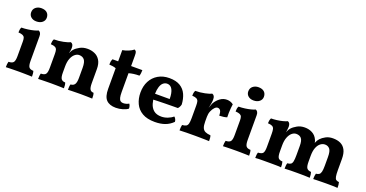

<svg xmlns="http://www.w3.org/2000/svg" viewBox="-34 -1328 3762 1973"><g transform="rotate(20 1847.0 -341.5)"><path d="M34.2 2.9Q34.2 -15.1 35.6 -30.5Q37.1 -45.9 41 -58.1Q81.1 -59.1 94.7 -77.1Q108.4 -95.2 108.4 -145V-306.2Q108.4 -330.1 103.3 -345Q98.1 -359.9 82.3 -367.4Q66.4 -375 34.2 -377Q34.2 -392.1 36.1 -406.5Q38.1 -420.9 45.4 -434.1Q78.1 -434.1 113.8 -439Q149.4 -443.8 178.7 -451.4Q208 -459 222.2 -466.8Q235.4 -461.9 243.2 -449.5Q251 -437 251 -414.1V-145Q251 -95.2 264.2 -77.1Q277.3 -59.1 313 -58.1Q317.4 -45.9 318.8 -29.5Q320.3 -13.2 320.3 2.9Q305.2 2 282.2 1.5Q259.3 1 232.2 0.5Q205.1 0 178.2 0Q151.4 0 123.3 0.5Q95.2 1 72.3 1.5Q49.3 2 34.2 2.9ZM167 -545.9Q131.3 -545.9 108.6 -565.4Q85.9 -585 85.9 -616.2Q85.9 -651.9 111.1 -671.9Q136.2 -691.9 171.4 -691.9Q212.4 -691.9 234.4 -671.9Q256.3 -651.9 256.3 -617.2Q256.3 -586.9 232.2 -566.4Q208 -545.9 167 -545.9Z M604 -413.1Q604 -400.9 601.6 -385.5Q599.1 -370.1 594.2 -353Q600.1 -365.2 606.2 -377.2Q612.3 -389.2 622.1 -399.9Q642.1 -422.9 678.2 -442.4Q714.4 -461.9 761.2 -461.9Q803.2 -461.9 839.6 -446Q876 -430.2 898.2 -394Q920.4 -357.9 920.4 -298.8V-145Q920.4 -95.2 932.4 -76.7Q944.3 -58.1 971.2 -58.1Q976.1 -45.9 977.5 -31.5Q979 -17.1 979 2.9Q957 2 922.6 1Q888.2 0 855 0Q833 0 805.7 0.5Q778.3 1 753.2 1.5Q728 2 713.4 2.9Q713.4 -15.1 714.4 -30Q715.3 -44.9 720.2 -58.1Q748 -58.1 763.2 -78.1Q778.3 -98.1 778.3 -150.9V-259.8Q778.3 -323.2 758.3 -347.7Q738.3 -372.1 701.2 -372.1Q677.2 -372.1 654.8 -353.5Q632.3 -335 618.2 -299.6Q604 -264.2 604 -210.9V-145Q604 -94.2 617.7 -76.2Q631.3 -58.1 661.1 -58.1Q667 -43.9 668.2 -30Q669.4 -16.1 669.4 2.9Q655.3 2 631.3 1.5Q607.4 1 581.8 0.5Q556.2 0 532.2 0Q510.3 0 482.2 0.5Q454.1 1 428.2 1.5Q402.3 2 387.2 2.9Q387.2 -16.1 389.2 -32Q391.1 -47.9 395 -58.1Q434.1 -58.1 447.8 -76.7Q461.4 -95.2 461.4 -145V-295.9Q461.4 -325.2 456.8 -341.6Q452.1 -357.9 436.8 -366.5Q421.4 -375 388.2 -377Q388.2 -392.1 390.6 -406.5Q393.1 -420.9 400.4 -434.1Q453.1 -434.1 502.7 -444.6Q552.2 -455.1 575.2 -466.8Q589.4 -461.9 596.7 -449.5Q604 -437 604 -413.1Z M1237.3 8.8Q1168.5 8.8 1133.5 -27.1Q1098.6 -63 1098.6 -147.9V-373Q1082.5 -378.9 1065.4 -381.8Q1048.3 -384.8 1024.4 -386.2Q1024.4 -403.8 1026.9 -418Q1029.3 -432.1 1036.6 -448.2H1098.6V-570.8Q1131.3 -576.2 1163.3 -589.6Q1195.3 -603 1216.3 -620.1Q1230.5 -613.8 1235.4 -602.8Q1240.2 -591.8 1240.2 -559.1V-448.2H1363.3Q1363.3 -430.2 1361.3 -414.6Q1359.4 -398.9 1354.5 -384.8Q1320.3 -384.8 1292.5 -380.9Q1264.6 -377 1240.2 -370.1V-164.1Q1240.2 -125 1245.8 -102.5Q1251.5 -80.1 1263.4 -71Q1275.4 -62 1292.5 -62Q1309.6 -62 1325 -66.4Q1340.3 -70.8 1354.5 -79.1Q1368.7 -61 1369.6 -29.8Q1349.6 -13.2 1312.5 -2.2Q1275.4 8.8 1237.3 8.8Z M1568.4 -265.1H1728.5Q1728.5 -332 1709 -368.4Q1689.5 -404.8 1652.3 -404.8Q1628.4 -404.8 1609.4 -389.4Q1590.3 -374 1579.6 -340.8Q1569.8 -311 1568.4 -265.1ZM1571.8 -201.7Q1575.2 -179.7 1581.5 -159.2Q1594.2 -116.2 1624.8 -91.1Q1655.3 -65.9 1708.5 -65.9Q1742.2 -65.9 1776.4 -78.9Q1810.5 -91.8 1834.5 -112.8Q1843.3 -107.9 1851.3 -93Q1859.4 -78.1 1859.4 -63Q1822.3 -25.9 1774.4 -8.5Q1726.6 8.8 1663.6 8.8Q1579.1 8.8 1526.1 -22.2Q1473.1 -53.2 1448.2 -106.7Q1423.3 -160.2 1423.3 -226.1Q1423.3 -296.9 1451.4 -350.8Q1479.5 -404.8 1532 -435.8Q1584.5 -466.8 1654.3 -466.8Q1726.6 -466.8 1772 -439.5Q1817.4 -412.1 1839.4 -363.5Q1861.3 -314.9 1864.3 -253.9Q1857.4 -225.1 1839.4 -207Q1814.5 -207 1778.3 -206.5Q1742.2 -206.1 1700.7 -205.6Q1659.2 -205.1 1616.7 -203.6Q1593.8 -202.6 1571.8 -201.7Z M2007.8 -295.9Q2007.8 -325.2 2003.2 -341.6Q1998.5 -357.9 1983.2 -366.5Q1967.8 -375 1934.6 -377Q1934.6 -392.1 1937 -406.5Q1939.5 -420.9 1946.8 -434.1Q1999.5 -434.1 2049.1 -444.6Q2098.6 -455.1 2121.6 -466.8Q2135.7 -461.9 2143.1 -449.5Q2150.4 -437 2150.4 -413.1Q2150.4 -388.2 2145 -362.8Q2140.6 -342.3 2135.3 -316.4Q2140.1 -330.1 2145 -344.2Q2152.8 -367.2 2159.7 -378.9Q2181.6 -414.1 2213.6 -437Q2245.6 -460 2285.6 -460Q2324.7 -460 2356.4 -436Q2353.5 -416 2351.1 -390.6Q2348.6 -365.2 2348.1 -339.1Q2347.7 -313 2348.6 -291Q2333.5 -285.2 2309.1 -282Q2284.7 -278.8 2265.6 -278.8Q2264.6 -318.8 2253.7 -334.5Q2242.7 -350.1 2222.7 -350.1Q2207.5 -350.1 2190.7 -332.5Q2173.8 -314.9 2162.1 -286.9Q2150.4 -258.8 2150.4 -225.1V-172.9Q2150.4 -129.9 2159.9 -106Q2169.4 -82 2190.9 -71.5Q2212.4 -61 2249.5 -58.1Q2254.4 -45.9 2255.6 -30Q2256.8 -14.2 2256.8 2.9Q2239.7 2 2214.1 1.5Q2188.5 1 2159.4 0.5Q2130.4 0 2102.5 0Q2057.6 0 2009.5 0.5Q1961.4 1 1933.6 2.9Q1933.6 -18.1 1935.1 -32.5Q1936.5 -46.9 1939.5 -58.1Q1966.8 -60.1 1981.7 -68.1Q1996.6 -76.2 2002.2 -97.7Q2007.8 -119.1 2007.8 -158.2Z M2408.7 2.9Q2408.7 -15.1 2410.2 -30.5Q2411.6 -45.9 2415.5 -58.1Q2455.6 -59.1 2469.2 -77.1Q2482.9 -95.2 2482.9 -145V-306.2Q2482.9 -330.1 2477.8 -345Q2472.7 -359.9 2456.8 -367.4Q2440.9 -375 2408.7 -377Q2408.7 -392.1 2410.6 -406.5Q2412.6 -420.9 2419.9 -434.1Q2452.6 -434.1 2488.3 -439Q2523.9 -443.8 2553.2 -451.4Q2582.5 -459 2596.7 -466.8Q2609.9 -461.9 2617.7 -449.5Q2625.5 -437 2625.5 -414.1V-145Q2625.5 -95.2 2638.7 -77.1Q2651.9 -59.1 2687.5 -58.1Q2691.9 -45.9 2693.4 -29.5Q2694.8 -13.2 2694.8 2.9Q2679.7 2 2656.7 1.5Q2633.8 1 2606.7 0.5Q2579.6 0 2552.7 0Q2525.9 0 2497.8 0.5Q2469.7 1 2446.8 1.5Q2423.8 2 2408.7 2.9ZM2541.5 -545.9Q2505.9 -545.9 2483.2 -565.4Q2460.4 -585 2460.4 -616.2Q2460.4 -651.9 2485.6 -671.9Q2510.7 -691.9 2545.9 -691.9Q2586.9 -691.9 2608.9 -671.9Q2630.9 -651.9 2630.9 -617.2Q2630.9 -586.9 2606.7 -566.4Q2582.5 -545.9 2541.5 -545.9Z M3283.2 -351.6Q3296.9 -384.8 3313.5 -401.9Q3333.5 -423.8 3367.2 -441.9Q3400.9 -460 3444.8 -460Q3493.7 -460 3528.6 -443.4Q3563.5 -426.8 3583 -389.9Q3602.5 -353 3602.5 -291V-169.9Q3602.5 -123 3607.2 -99.6Q3611.8 -76.2 3622.8 -68.1Q3633.8 -60.1 3654.8 -58.1Q3658.7 -44.9 3660.2 -30Q3661.6 -15.1 3661.6 2.9Q3637.7 1 3604.7 0.5Q3571.8 0 3536.6 0Q3513.7 0 3487.8 0.5Q3461.9 1 3437.7 1.5Q3413.6 2 3395.5 2.9Q3395.5 -17.1 3397.2 -31Q3398.9 -44.9 3402.8 -58.1Q3423.8 -60.1 3436.8 -68.6Q3449.7 -77.1 3455.3 -100.1Q3460.9 -123 3460.9 -165V-261.2Q3460.9 -326.2 3441.4 -349.1Q3421.9 -372.1 3389.6 -372.1Q3362.8 -372.1 3339.8 -354Q3316.9 -335.9 3303.2 -300.5Q3289.6 -265.1 3289.6 -210.9V-147.9Q3289.6 -97.2 3302.7 -78.6Q3315.9 -60.1 3349.6 -58.1Q3353.5 -46.9 3355.7 -31Q3357.9 -15.1 3357.9 2.9Q3333.5 1 3295.7 0.5Q3257.8 0 3220.7 0Q3184.6 0 3147.2 0.5Q3109.9 1 3082.5 2.9Q3082.5 -15.1 3084.2 -31Q3085.9 -46.9 3089.8 -58.1Q3113.8 -60.1 3126.7 -68.1Q3139.6 -76.2 3144.8 -100.1Q3149.9 -124 3149.9 -169.9V-269Q3149.9 -329.1 3130.4 -351.6Q3110.8 -374 3074.7 -374Q3049.8 -374 3027.3 -355Q3004.9 -335.9 2991.2 -300Q2977.5 -264.2 2977.5 -212.9V-147.9Q2977.5 -96.2 2989.7 -78.1Q3002 -60.1 3036.6 -58.1Q3040.5 -45.9 3042.2 -30.5Q3043.9 -15.1 3043.9 2.9Q3027.8 1 3002.2 0.5Q2976.6 0 2949.7 0Q2922.9 0 2900.9 0Q2879.9 0 2852.8 0Q2825.7 0 2801.3 0.5Q2776.9 1 2761.7 2.9Q2761.7 -15.1 2763.2 -30.5Q2764.6 -45.9 2769.5 -58.1Q2810.5 -60.1 2823.2 -77.6Q2835.9 -95.2 2835.9 -145V-288.1Q2835.9 -320.8 2831.3 -339.4Q2826.7 -357.9 2811.3 -366.5Q2795.9 -375 2762.7 -377Q2762.7 -391.1 2765.1 -405.5Q2767.6 -419.9 2774.9 -434.1Q2804.7 -434.1 2838.1 -438.5Q2871.6 -442.9 2901.1 -450.4Q2930.7 -458 2947.8 -466.8Q2960 -462.9 2967.8 -450.4Q2975.6 -438 2975.6 -414.1Q2975.6 -397 2972.2 -376Q2970.7 -366.7 2967.8 -353Q2974.1 -367.2 2978.5 -375.5Q2987.8 -394 2995.6 -401.9Q3016.6 -425.8 3052.7 -445.8Q3088.9 -465.8 3134.8 -465.8Q3181.6 -465.8 3218.3 -445.8Q3254.9 -425.8 3272.9 -386.2Q3281.7 -370.1 3283.2 -351.6Z"/></g></svg>

Font: Abu Sayed
Style: Regular
Weight: 400
Designer: Jayed Ahsan Saad
Foundry: Codepotro
Version: Codepotro Abu Sayed;Version 0.800